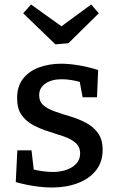

<svg xmlns="http://www.w3.org/2000/svg" viewBox="-20 -823 535 853"><path d="M154 -400Q154 -371 174 -354.5Q194 -338 226 -327Q258 -316 294.5 -305Q331 -294 363 -277Q395 -260 415.5 -231.5Q436 -203 436 -157Q436 -103 406.5 -66Q377 -29 326 -9.5Q275 10 212 10Q175 10 134 4Q93 -2 50 -14L57 -155H120L131 -60L121 -72Q143 -66 168.5 -62.5Q194 -59 215 -59Q246 -59 273.5 -68Q301 -77 318.5 -95.5Q336 -114 336 -141Q336 -171 315.5 -188.5Q295 -206 263 -217Q231 -228 195.5 -239Q160 -250 128 -267Q96 -284 76 -312Q56 -340 56 -387Q56 -440 83 -474Q110 -508 155 -524Q200 -540 251 -540Q286 -540 328.5 -533Q371 -526 416 -512L411 -391H347L332 -472L346 -456Q296 -471 254 -471Q210 -471 182 -452Q154 -433 154 -400ZM385 -803 419 -764 284 -631 226 -626 83 -764 118 -803 288 -681 220 -682Z"/></svg>

Font: Bitter Thin Medium
Style: Regular
Weight: 500
Version: Version 3.021